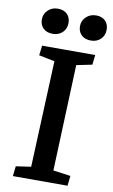

<svg xmlns="http://www.w3.org/2000/svg" viewBox="-99 -957 594 1007"><g transform="rotate(10 198.0 -453.0)"><path d="M125 -905.8Q156.7 -905.8 174.8 -888.2Q192.9 -870.6 192.9 -840.8Q192.9 -810.5 172.6 -790.8Q152.3 -771 120.1 -771Q88.9 -771 70.3 -788.8Q51.8 -806.6 51.8 -835.9Q51.8 -865.2 73 -885.5Q94.2 -905.8 125 -905.8ZM396 -840.8Q396 -810.5 375.7 -790.8Q355.5 -771 324.2 -771Q292 -771 273.4 -788.8Q254.9 -806.6 254.9 -835.9Q254.9 -865.2 276.4 -885.5Q297.9 -905.8 329.1 -905.8Q360.4 -905.8 378.2 -888.2Q396 -870.6 396 -840.8ZM154.8 -630.9 70.8 -647.9 77.1 -700.2H359.9L354 -647.9L271 -630.9L249 -65.9L341.8 -53.2L335.9 0H44.9L50.8 -53.2L130.9 -64.9Z"/></g></svg>

Font: Literata Book SemiBold
Style: Italic
Weight: 600
Italic angle: -3°
Designer: Latin by Veronika Burian and Jose Scaglione. Greek by Irene Vlachou. Cyrillic by Vera Evstafieva
Foundry: TypeTogether
Version: Version 1.003;PS 001.003;hotconv 1.0.88;makeotf.lib2.5.64775